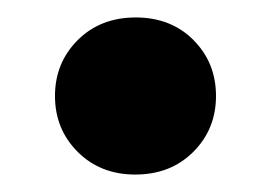

<svg xmlns="http://www.w3.org/2000/svg" viewBox="-20 -362 310 220"><path d="M135.5 -342Q176 -342 201.8 -316Q227.5 -290 227.5 -252Q227.5 -214 201.5 -188Q175.5 -162 135 -162Q95 -162 69 -188Q43 -214 43 -252Q43 -290 69 -316Q95 -342 135.5 -342Z"/></svg>

Font: Newsreader 60pt
Style: Bold
Weight: 700
Designer: Hugues Gentile
Foundry: Production Type
Version: Version 1.003